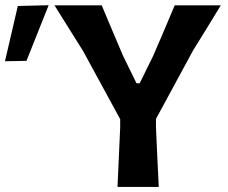

<svg xmlns="http://www.w3.org/2000/svg" viewBox="-174 -734 897 754"><path d="M287.5 0Q290 -57.5 292.5 -112Q295 -166.5 298 -233.5V-266L151.5 -535Q125.5 -576 99.5 -617.8Q73.5 -659.5 40 -713H225.5Q243.5 -669.5 257 -637.8Q270.5 -606 282.5 -577.8Q294.5 -549.5 308.5 -516.5L362 -407H374.5L427 -513.5Q442 -547.5 454.2 -576.5Q466.5 -605.5 480.2 -637.5Q494 -669.5 512 -713H693Q664 -665 637.2 -621.5Q610.5 -578 584 -535.5L438.5 -267V-233.5Q441.5 -166.5 444 -112.2Q446.5 -58 449.5 0ZM-154.5 -493.5Q-142 -547.5 -129.2 -602Q-116.5 -656.5 -104 -710.5L17 -713.5Q-1.5 -667 -25.8 -606Q-50 -545 -70 -495Z"/></svg>

Font: Commissioner Loud SemiBold
Style: Regular
Weight: 600
Designer: Kostas Bartsokas
Foundry: Kostas Bartsokas
Version: Version 1.000; ttfautohint (v1.8.3)